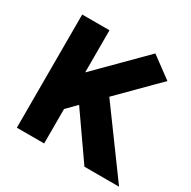

<svg xmlns="http://www.w3.org/2000/svg" viewBox="-155 -847 995 999"><g transform="rotate(30 342.0 -347.5)"><path d="M234 -680V-427L501 -695L627 -602L406 -380L684 0H476L291 -265L234 -207V0H70V-680Z"/></g></svg>

Font: Palanquin Dark SemiBold
Style: Regular
Weight: 600
Designer: Pria Ravichandran
Version: Version 1.001